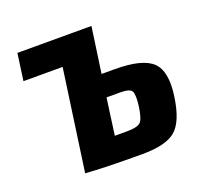

<svg xmlns="http://www.w3.org/2000/svg" viewBox="-122 -827 1017 972"><g transform="rotate(-20 387.0 -341.0)"><path d="M430 -444H501Q650 -444 703 -393Q756 -342 737 -211Q719 -83 666.5 -37.5Q614 8 486 8Q282 8 180 0L257 -545H46L66 -690H465ZM386 -127H451Q506 -127 524 -143Q542 -159 551 -224Q559 -286 549 -305Q539 -324 487 -324H413Z"/></g></svg>

Font: Ezarion Extra Bold
Style: Italic
Weight: 800
Italic angle: -8°
Designer: Natanael Gama
Version: Version 1.001;PS 001.001;hotconv 1.0.70;makeotf.lib2.5.58329